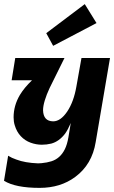

<svg xmlns="http://www.w3.org/2000/svg" viewBox="-26 -692 554 932"><path d="M166.5 220Q49 220 -6.5 185.5L13.5 64Q31 75 53.5 82.5Q95 98.5 159 101L176 100Q202.5 97.5 223.8 90.8Q245 84 261.2 69.5Q277.5 55 288.8 32.2Q300 9.5 306 -25.2Q312 -60 317.5 -95Q304.5 -64 290.5 -44Q261.5 -5.5 223 5Q200.5 10.5 177.5 10.5Q149.5 10.5 122.2 0.5Q95 -9.5 75 -30.8Q55 -52 45.5 -84Q40 -101.5 40 -122.5Q40 -179.5 70.5 -231Q91.5 -266 129.5 -302.5H30.5L48 -410.5H287L215 -265Q200 -233 191.5 -205Q183 -177 183 -157Q184.5 -103.5 232 -103Q268 -103 300 -150.2Q332 -197.5 345 -273L369.5 -410.5H508L438.5 -2.5Q421 106.5 339 167Q267.5 220 166.5 220ZM232 -469.5 198.5 -531 385.5 -672 442.5 -580Z"/></svg>

Font: Lucymar Sans
Style: Bold Italic
Weight: 700
Italic angle: -10°
Foundry: The League of Moveable Type (original font) / Main changes by Cristiano Sobral with portions from Mirco Monsees
Version: Version 2.00;August 30, 2020;FontCreator 13.0.0.2681 64-bit